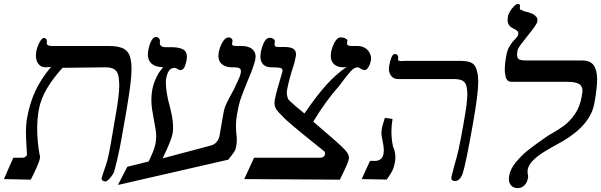

<svg xmlns="http://www.w3.org/2000/svg" viewBox="-51 -915 3071 981"><path d="M567.5 -194Q559 -147 547.5 -98.2Q536 -49.5 530.5 -33.5Q523.5 -18.5 509.5 -3.2Q495.5 12 487.5 12Q478.5 12 472.8 7.2Q467 2.5 468.5 -6Q469 -9 477 -32.5L486.5 -61Q497.5 -91 505.5 -130Q513.5 -169 527 -251Q534.5 -297 541 -333Q557 -420 558.5 -479Q558 -514 552.5 -533.5Q547 -553 531.5 -562Q516 -571 486.5 -571L268.5 -568.5Q220 -515.5 188.5 -462.2Q157 -409 147 -353Q139 -308 139 -258Q139 -193.5 151 -125.5Q153.5 -122 153.5 -114Q153.5 -107 152.5 -103Q151 -93.5 136.5 -60Q122 -26.5 106 3L-31 0L17 -109H64Q72.5 -109 79.5 -114.2Q86.5 -119.5 86.5 -127L85.5 -149L84 -174Q83.5 -181.5 82.5 -201.5Q81.5 -221.5 81.5 -238Q81.5 -277.5 87.5 -313Q101 -388 129.5 -449.8Q158 -511.5 210 -573.5L182.5 -571Q159.5 -571 146 -587.5Q132.5 -604 132.5 -631Q132.5 -640.5 134 -650Q138 -673.5 150.2 -697.2Q162.5 -721 173.5 -721Q188.5 -721 188.5 -702L188 -692.5Q188 -687 194.8 -683.5Q201.5 -680 215 -680H506Q558.5 -680 584.5 -664Q610.5 -648 616.5 -611.5Q621 -593 621 -564.5Q621 -527 613.8 -472Q606.5 -417 593 -338Z M599.5 -63 708.5 -90 725 -126Q739.5 -158 744.5 -187Q747 -203 747 -216Q747 -233.5 744.5 -251Q742 -268.5 736 -299Q729.5 -332.5 726 -356.5Q722.5 -380.5 722.5 -406Q722.5 -431 727 -457Q734.5 -497 759.5 -541.5L782 -572Q744 -572 724.2 -589Q704.5 -606 704.5 -636Q704.5 -645.5 706 -655Q711.5 -686 722 -706Q732.5 -726 745.5 -726Q755.5 -726 761.8 -718.2Q768 -710.5 766 -699Q765.5 -697.5 765.5 -694.5Q765.5 -685.5 772.8 -679.8Q780 -674 795 -674H822Q862.5 -674 883.2 -663.2Q904 -652.5 904 -624.5Q904 -617 902.5 -608Q900 -594.5 892.5 -573.5Q884 -557 872 -557Q863.5 -557 856 -562.5Q855 -563 850.8 -565.5Q846.5 -568 839 -568Q808 -568 798 -514Q796.5 -505 796.5 -492.5Q796.5 -459.5 807.5 -406.5Q821 -356.5 827.2 -324.5Q833.5 -292.5 833.5 -265.5Q833.5 -248.5 830.5 -231Q824 -197 780 -106L1026.5 -171.5Q1044.5 -176 1056 -190Q1067.5 -204 1070.5 -221L1082 -287L1091.5 -341Q1095.5 -364 1107 -388Q1118.5 -412 1135 -441.5Q1143.5 -456.5 1144.5 -459L1156 -484L1162.5 -497.5Q1170.5 -515 1173.8 -523.5Q1177 -532 1179.5 -544Q1180 -546.5 1180 -551Q1180 -561.5 1172.2 -566.2Q1164.5 -571 1148.5 -571H1133.5Q1104 -571 1084.5 -585.8Q1065 -600.5 1065 -630Q1065 -638 1066.5 -647Q1072 -676 1086.2 -700Q1100.5 -724 1117 -724Q1126 -724 1132 -718Q1138 -712 1137 -705L1135 -695Q1133.5 -686 1138.2 -683Q1143 -680 1157 -680H1183Q1217.5 -680 1236.2 -665.5Q1255 -651 1255 -625.5Q1255 -619.5 1253.5 -612Q1250 -592 1232.5 -545.5L1214.5 -502.5Q1187.5 -436.5 1178 -407.8Q1168.5 -379 1160 -331Q1154.5 -300.5 1154.5 -272.5Q1154.5 -264.5 1155.5 -244.5Q1159 -215.5 1159 -201.5Q1159 -184.5 1155.5 -165Q1153 -152 1147.2 -142Q1141.5 -132 1131 -119.5Q1122 -109 1116.5 -99.5L551.5 30Z M1813 -557Q1803.5 -557 1790.5 -565Q1789.5 -565.5 1784.8 -568.2Q1780 -571 1775.5 -571Q1760.5 -571 1744 -554Q1727.5 -537 1699.5 -499.5L1681 -475Q1613.5 -399.5 1549.5 -293.5L1651 -206Q1695 -168 1713.5 -147.2Q1732 -126.5 1732 -109Q1732 -105 1731.5 -103Q1728 -82.5 1691.5 -9.5L1685.5 3L1197 0L1247 -109H1586Q1595 -109 1601.8 -114Q1608.5 -119 1610 -127Q1610 -132.5 1608 -140L1589.5 -155Q1414.5 -294.5 1394.5 -319Q1370 -342 1360.8 -356.5Q1351.5 -371 1351.5 -388Q1351.5 -397.5 1353.5 -407Q1358 -437 1392 -549Q1392.5 -551 1392.5 -554Q1392.5 -565.5 1380.5 -568.2Q1368.5 -571 1335.5 -571Q1308.5 -571 1294 -585.5Q1279.5 -600 1279.5 -626.5Q1279.5 -635.5 1281 -645Q1286.5 -675 1298 -698.5Q1309.5 -722 1327.5 -722Q1338.5 -722 1346.5 -716Q1354.5 -710 1353.5 -703L1352 -694Q1351.5 -692 1351.5 -688Q1351.5 -681 1355.8 -678Q1360 -675 1370 -675H1401Q1433.5 -675 1447.5 -665.8Q1461.5 -656.5 1461.5 -638Q1461.5 -631 1459 -620L1452 -590Q1424 -503.5 1416 -457Q1414.5 -449.5 1414.5 -441.5Q1414.5 -425 1421.5 -408Q1443.5 -384 1504.5 -335Q1567 -426.5 1615.8 -480.5Q1664.5 -534.5 1719.5 -573L1704.5 -571Q1674 -571 1656.5 -586.2Q1639 -601.5 1639 -630Q1639 -638 1640.5 -647Q1645 -673 1658.5 -698.5Q1672 -724 1690 -724Q1704 -724 1714.5 -718.2Q1725 -712.5 1724 -707L1722.5 -698Q1722 -696.5 1722 -693.5Q1722 -686 1728 -683Q1734 -680 1746 -680H1774Q1797.5 -680 1813.5 -670.2Q1829.5 -660.5 1837.2 -645.5Q1845 -630.5 1845 -615.5Q1845 -609.5 1844.5 -607Q1841 -588.5 1832 -572.8Q1823 -557 1813 -557Z M1949 -242.5Q1949 -203 1957.5 -164.5Q1969 -140.5 1969 -112Q1969 -99 1967 -87Q1962.5 -61.5 1953.8 -43.5Q1945 -25.5 1925 2.5L1797 0L1839.5 -93H1867.5Q1881 -93 1893 -101.5Q1905 -110 1908 -127Q1910 -137.5 1910 -149Q1910 -166 1904 -194Q1901.5 -204.5 1899.8 -215.5Q1898 -226.5 1898 -236.5Q1898 -245.5 1899.5 -256Q1903 -275 1915.5 -313L1954.5 -307Q1949 -274 1949 -242.5ZM1936 -564Q1936 -571.5 1937.5 -579Q1941.5 -603.5 1949 -621.2Q1956.5 -639 1965 -639Q1974.5 -639 1979.8 -633Q1985 -627 1983.5 -618L1982.5 -613Q1980.5 -603 1998.5 -603Q2004 -603 2009.2 -603.5Q2014.5 -604 2018.5 -604H2297.5Q2330 -604 2347.8 -598.2Q2365.5 -592.5 2374.2 -580Q2383 -567.5 2387.5 -544.5Q2392.5 -528 2392.5 -498Q2392.5 -435.5 2366 -286Q2328 -71 2312 -25Q2297.5 10 2274 10Q2255 10 2255 -5.5Q2255 -9 2255.5 -11Q2257.5 -21 2269.5 -66Q2281.5 -105.5 2291.5 -149Q2301.5 -192.5 2317.5 -284Q2329.5 -351 2332.5 -377.5Q2335.5 -404 2337 -435Q2336 -464.5 2330.5 -480.5Q2325 -496.5 2310.5 -503.8Q2296 -511 2268 -511H1983Q1962 -511 1949 -525.8Q1936 -540.5 1936 -564Z M2825 -194Q2762 -159.5 2728.8 -139Q2695.5 -118.5 2672.2 -95.2Q2649 -72 2644.5 -46L2645 -26.5Q2647.5 -21.5 2647.5 -14.5Q2647.5 -12 2646.5 -5Q2642 19 2627.8 32.5Q2613.5 46 2594.5 46Q2573 46 2561 33.2Q2549 20.5 2549 -1.5Q2549 -9 2550.5 -17Q2556.5 -52 2585.2 -86.8Q2614 -121.5 2646.5 -147.2Q2679 -173 2723 -203.5Q2743 -217 2751 -223Q2763.5 -230.5 2769.5 -233.5Q2805.5 -254 2833.2 -274.8Q2861 -295.5 2886.2 -331.8Q2911.5 -368 2920.5 -419Q2921 -422.5 2923 -433.5Q2925 -444.5 2925 -453Q2925 -474.5 2907.8 -485.8Q2890.5 -497 2843.5 -497H2561.5Q2548.5 -497 2540.5 -506.2Q2532.5 -515.5 2531 -532.5Q2528 -544 2528 -561Q2528 -587 2534.5 -624Q2538.5 -648.5 2544.5 -663.2Q2550.5 -678 2568.5 -702Q2585.5 -719 2591.5 -727.2Q2597.5 -735.5 2597.5 -745Q2597.5 -751.5 2593 -756Q2588.5 -760.5 2578 -766.5Q2559 -774.5 2550.8 -785.5Q2542.5 -796.5 2542.5 -813Q2542.5 -821 2544 -830Q2546 -842.5 2555.5 -858Q2565 -873.5 2576.2 -884.2Q2587.5 -895 2595 -895Q2606 -895 2606 -884.5Q2606 -883 2605 -877L2606 -866Q2612.5 -866 2625 -858Q2651 -852.5 2666.5 -845.8Q2682 -839 2685 -832.5Q2695 -826.5 2695 -813Q2695 -808.5 2694.5 -806Q2693 -796 2680.5 -778.5Q2668 -761 2643.5 -730.5Q2618.5 -699.5 2606.5 -682.8Q2594.5 -666 2593 -656Q2591 -645.5 2591 -635Q2591 -617.5 2601.2 -611.8Q2611.5 -606 2639 -606H2924Q2965.5 -606 2982.8 -580.8Q3000 -555.5 3000 -508Q3000 -466 2986 -388Q2976.5 -333 2935.8 -284Q2895 -235 2825 -194Z"/></svg>

Font: JuliaMono Italic
Style: Regular
Weight: 400
Italic angle: -9°
Monospace: yes
Designer: cormullion
Foundry: corm
Version: Version 0.049; ttfautohint (v1.8.4)